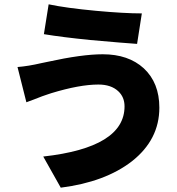

<svg xmlns="http://www.w3.org/2000/svg" viewBox="-20 -819 820 888"><path d="M261 49 180 -95Q556 -137 556 -327Q556 -370 527 -397Q494 -428 435 -428Q348 -428 217 -388Q204 -384 199 -382Q182 -377 137 -359Q113 -350 102 -346L61 -509Q111 -513 171 -527Q180 -529 200 -533Q359 -568 455 -568Q574 -568 645 -503Q717 -436 717 -321Q717 -173 590 -73Q466 23 261 49ZM614 -616Q553 -620 397 -634Q267 -647 183 -661L205 -799Q285 -782 424 -769Q554 -757 636 -757Z"/></svg>

Font: GenSekiGothic TW H
Style: Regular
Weight: 900
Version: Version 1.501;PS 1;hotconv 16.6.51;makeotf.lib2.5.65220